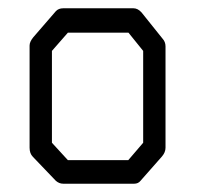

<svg xmlns="http://www.w3.org/2000/svg" viewBox="-20 -497 526 464"><path d="M105.5 -374V-152L144 -110H290L326 -152V-374L290.5 -418H144ZM60.5 -407 115 -470Q121.5 -477 133 -477H302.5Q313 -477 322 -467L372.5 -404Q380 -396 380 -385V-140Q380 -129 371.5 -119L319.5 -60Q314 -53 304 -53H300.5H133Q123 -53 115 -60L59.5 -118Q51.5 -126 51.5 -140V-387Q51.5 -396 60.5 -407Z"/></svg>

Font: 3270 Nerd Font Mono SemCond
Style: Regular
Weight: 400
Monospace: yes
Version: Version 3.0.1;Nerd Fonts 3.1.1